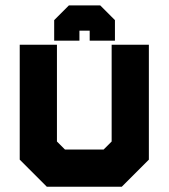

<svg xmlns="http://www.w3.org/2000/svg" viewBox="-20 -710 641 730"><path d="M158 0 55 -103V-540H196.5V-172L227 -141.5H374L404.5 -172V-540H546V-103L443 0ZM198 -71H406.5L476 -146V-470V-146L406.5 -71H198L125 -146.5V-470V-146.5ZM361 -689.5 417 -633.5V-555.5H321V-593.5H282V-555.5H186V-633.5L242 -689.5ZM335 -645.5H267L234 -609.5V-596.5V-609.5L267 -645.5H335L368 -609.5V-596.5V-609.5Z"/></svg>

Font: Tourney Thin Black
Style: Regular
Weight: 900
Version: Version 1.015